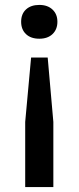

<svg xmlns="http://www.w3.org/2000/svg" viewBox="-20 -571 320 781"><path d="M106.5 -337H174L197 -75V190H82.5V-75ZM140 -551Q173.5 -551 193.5 -532.2Q213.5 -513.5 213.5 -482.5Q213.5 -451.5 193.8 -432.5Q174 -413.5 140 -413.5Q105.5 -413.5 85.8 -432.2Q66 -451 66 -482.5Q66 -514.5 86 -532.8Q106 -551 140 -551Z"/></svg>

Font: Encode Sans SemiExpanded Medium
Style: Regular
Weight: 500
Width: 6
Designer: Multiple Designers
Foundry: Impallari Type
Version: Version 3.002